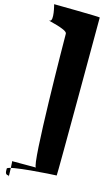

<svg xmlns="http://www.w3.org/2000/svg" viewBox="-215 -1133 895 1653"><g transform="rotate(15 232.0 -307.0)"><path d="M46 324H259C219 324 209 -816 209 -856C209 -896 6 -929 46 -929C86 -929 46 -1075 46 -1075C50 -1075 455 -1071 455 -1066C455 -1061 453 344 449 344C421 344 18 368 18 398C18 428 18 451 46 451C50 451 53 456 53 461C53 461 50 324 46 324Z"/></g></svg>

Font: PlasticEraser
Style: Regular
Weight: 400
Foundry: Cannot Into Space Fonts
Version: Version 0.43